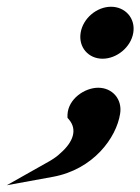

<svg xmlns="http://www.w3.org/2000/svg" viewBox="-31 -378 416 569"><path d="M-11 171 126 146C246 124 314 30 325 -41C332 -84 302 -118 260 -118C220 -118 171 -85 169 -38V-29L174 -23C198 6 187 42 148 76C139 85 127 93 115 100ZM208 -281C201 -238 231 -204 273 -204C315 -204 357 -238 364 -281C371 -324 340 -358 298 -358C256 -358 215 -324 208 -281Z"/></svg>

Font: Charger Sport
Style: UltNrwObl
Weight: 1000
Designer: Jasper
Foundry: Cannot Into Space Fonts
Version: Version 1.1